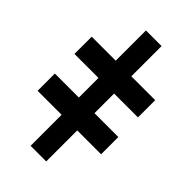

<svg xmlns="http://www.w3.org/2000/svg" viewBox="-270 -768 831 831"><g transform="rotate(45 145.5 -353.0)"><path d="M193.8 -706.1V0H98.1V-706.1ZM-48.8 -415.5V-521H339.8V-415.5ZM-48.8 -189.9V-295.4H339.8V-189.9Z"/></g></svg>

Font: Inter 17pt Black
Style: Regular
Weight: 900
Version: Version 4.001;git-66647c0bb